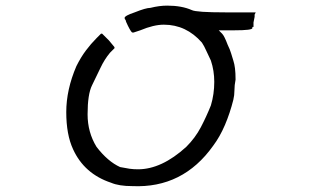

<svg xmlns="http://www.w3.org/2000/svg" viewBox="-20 -629 1126 669"><path d="M648.4 -593.8Q664.1 -585.9 765.6 -585.9H871.1L867.2 -578.1V-570.3L863.3 -550.8V-535.2H859.4V-531.2Q859.4 -523.4 796.9 -523.4H769.5H742.2Q742.2 -523.4 750 -515.6L753.9 -511.7Q761.7 -503.9 773.4 -472.7Q781.2 -457 785.2 -443.4Q789.1 -429.7 793 -418Q796.9 -406.2 798.8 -390.6Q800.8 -375 800.8 -351.6Q796.9 -332 796.9 -314.5Q796.9 -296.9 793 -281.2Q781.2 -234.4 763.7 -193.4Q746.1 -152.3 722.7 -121.1Q617.2 27.3 441.4 19.5Q394.5 19.5 367.2 7.8Q273.4 -23.4 234.4 -109.4Q210.9 -160.2 210.9 -238.3Q210.9 -316.4 246.1 -398.4Q261.7 -429.7 279.3 -453.1Q296.9 -476.6 316.4 -496.1L332 -511.7H335.9L359.4 -488.3L378.9 -464.8V-460.9L363.3 -445.3Q343.8 -421.9 330.1 -392.6Q316.4 -363.3 300.8 -332Q285.2 -300.8 285.2 -230.5Q285.2 -168 316.4 -117.2Q355.5 -66.4 398.4 -46.9Q418 -43 431.6 -41Q445.3 -39.1 460.9 -39.1Q543 -39.1 628.9 -117.2Q660.2 -148.4 679.7 -185.5Q699.2 -222.7 714.8 -261.7Q726.6 -300.8 726.6 -343.8Q726.6 -382.8 714.8 -418Q707 -433.6 699.2 -451.2Q691.4 -468.8 683.6 -480.5Q628.9 -543 550.8 -543Q515.6 -543 468.8 -523.4L445.3 -515.6H441.4Q437.5 -515.6 425.8 -539.1Q418 -554.7 418 -558.6Q414.1 -562.5 414.1 -566.4Q414.1 -574.2 449.2 -585.9Q488.3 -601.6 503.9 -601.6Q535.2 -609.4 562.5 -609.4Q613.3 -609.4 648.4 -593.8Z"/></svg>

Font: 和音 by 宁静之雨，公众号njzyshare
Style: Regular
Weight: 400
Designer: Steve Matteson
Foundry: Ascender Corporation
Version: Version 6.00;June 8, 2018;FontCreator 11.0.0.2388 32-bit